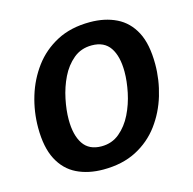

<svg xmlns="http://www.w3.org/2000/svg" viewBox="-87 -630 732 729"><g transform="rotate(-15 279.5 -266.0)"><path d="M327 -543Q386 -543 431 -521Q476 -499 501 -451.5Q526 -404 526 -325Q526 -263 508 -203Q490 -143 454 -94.5Q418 -46 363 -17.5Q308 11 233 11Q174 11 129 -11Q84 -33 59 -81Q34 -129 34 -206Q34 -269 52 -328.5Q70 -388 106 -436.5Q142 -485 197 -514Q252 -543 327 -543ZM311 -456Q269 -456 239 -431Q209 -406 190.5 -368Q172 -330 163 -286.5Q154 -243 154 -206Q154 -145 177 -110.5Q200 -76 249 -76Q290 -76 320 -101Q350 -126 369 -164.5Q388 -203 397 -246.5Q406 -290 406 -327Q406 -388 383 -422Q360 -456 311 -456Z"/></g></svg>

Font: Bitter Thin SemiBold
Style: Italic
Weight: 600
Italic angle: -9°
Version: Version 2.002